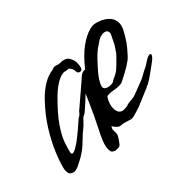

<svg xmlns="http://www.w3.org/2000/svg" viewBox="-103 -583 851 851"><g transform="rotate(-45 323.0 -157.0)"><path d="M224 75Q210 75 207 72Q205 70 201.5 68.5Q198 67 196 62Q194 54 194 48Q194 30 203.5 5.5Q213 -19 229 -49Q242 -74 256.5 -105Q271 -136 282.5 -162.5Q294 -189 298 -198Q284 -185 269 -171Q254 -157 234 -140Q231 -138 225 -135Q219 -132 217 -131L192 -105Q161 -80 137 -56Q113 -32 84 -15Q83 -14 73.5 -9Q64 -4 54 1Q44 6 42 7Q30 12 21 12Q9 12 1 5Q-7 -2 -7 -17Q-7 -21 -6.5 -25Q-6 -29 -5 -33Q3 -66 22 -111Q41 -156 72.5 -207Q104 -258 151 -307Q179 -336 208.5 -354Q238 -372 269 -376Q272 -377 275.5 -378.5Q279 -380 283 -380Q291 -380 297.5 -377Q304 -374 311 -374H312Q346 -374 357 -356.5Q368 -339 368 -321Q368 -300 362 -288L361 -287Q357 -283 351 -283Q346 -283 341.5 -287Q337 -291 337 -298Q337 -308 333.5 -315Q330 -322 325 -327Q324 -329 320 -329.5Q316 -330 311 -330H310Q307 -330 304 -331.5Q301 -333 298 -333Q260 -333 204 -280Q147 -224 119 -183Q91 -142 80.5 -112.5Q70 -83 65 -60V-58Q65 -48 78 -52Q93 -57 114.5 -72.5Q136 -88 157.5 -106.5Q179 -125 194 -138Q199 -143 203.5 -145Q208 -147 211 -150Q216 -154 218.5 -158Q221 -162 225 -165Q261 -196 283 -214.5Q305 -233 317.5 -244Q330 -255 339 -263Q356 -278 372 -275Q377 -281 382 -287Q387 -293 392 -299Q428 -340 465 -363Q502 -386 532 -389Q548 -389 565 -382.5Q582 -376 589 -371Q606 -361 615.5 -346.5Q625 -332 625 -314Q625 -296 614 -276Q600 -250 586.5 -230.5Q573 -211 547 -183Q535 -170 514.5 -157.5Q494 -145 475 -135Q456 -125 448 -121Q440 -117 427 -117Q414 -117 398.5 -120Q383 -123 372 -123Q366 -123 361 -122Q356 -121 354 -116Q338 -90 338 -64Q338 -48 345.5 -37.5Q353 -27 371 -27Q377 -27 384 -28Q391 -29 398 -32Q415 -35 422 -35Q429 -35 437.5 -37Q446 -39 466 -47Q488 -56 499.5 -60Q511 -64 517.5 -67Q524 -70 531 -74Q538 -78 553 -86Q564 -92 565.5 -92Q567 -92 571 -94.5Q575 -97 592 -108Q610 -120 620 -120Q627 -120 627 -115Q627 -111 620.5 -103Q614 -95 598 -84Q581 -72 559.5 -56Q538 -40 520 -31Q514 -30 509.5 -26.5Q505 -23 497 -21L441 3V2Q436 6 420 11.5Q404 17 387.5 21.5Q371 26 364 26Q361 26 351 22.5Q341 19 330 16Q319 13 314 13H313Q300 13 291 4Q282 -5 277 -15Q273 -9 271 -3.5Q269 2 270 1Q270 17 270 25Q270 33 256 53Q252 57 249 62.5Q246 68 240 72H241Q237 74 232.5 74.5Q228 75 224 75ZM403 -146Q407 -146 411 -146.5Q415 -147 419 -148Q426 -154 434 -157Q442 -160 454.5 -167Q467 -174 485 -192Q500 -207 506.5 -213.5Q513 -220 520 -228Q541 -257 549.5 -276Q558 -295 565 -308Q566 -322 559 -327Q552 -332 542 -332Q525 -332 508 -321Q488 -308 477 -300Q466 -292 446 -272Q423 -248 404 -225.5Q385 -203 374 -180Q373 -176 371.5 -172.5Q370 -169 370 -167Q370 -156 380 -151Q390 -146 403 -146Z"/></g></svg>

Font: Vujahday Script
Style: Regular
Weight: 400
Designer: Robert E. Leuschke
Foundry: Robert E. Leuschke
Version: Version 1.010; ttfautohint (v1.8.3)